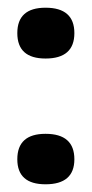

<svg xmlns="http://www.w3.org/2000/svg" viewBox="-20 -499 238 498"><path d="M98.1 -347.2Q24.9 -347.2 24.9 -413.1Q24.9 -479 98.1 -479Q172.9 -479 172.9 -413.1Q172.9 -347.2 98.1 -347.2ZM98.1 -21Q24.9 -21 24.9 -85.9Q24.9 -151.9 98.1 -151.9Q172.9 -151.9 172.9 -85.9Q172.9 -21 98.1 -21Z"/></svg>

Font: Bricolage Grotesque Medium
Style: Regular
Weight: 500
Designer: Mathieu Triay
Foundry: Atelier Triay
Version: Version 1.000;gftools[0.9.30]